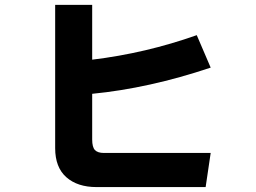

<svg xmlns="http://www.w3.org/2000/svg" viewBox="-20 -761 1040 780"><path d="M204.1 -159.2V-741.2H354.5V-518.6Q572.3 -544.9 779.3 -618.2L835.9 -486.3Q585 -402.3 354.5 -379.9V-194.3Q354.5 -163.1 365.7 -151.4Q377 -139.6 402.3 -139.6H835.9L815.4 -1H372.1Q294.9 -1 249.5 -41Q204.1 -81.1 204.1 -159.2Z"/></svg>

Font: Gothic A1 Black
Style: Regular
Weight: 900
Version: Version 2.50